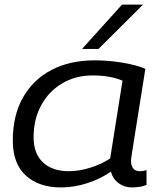

<svg xmlns="http://www.w3.org/2000/svg" viewBox="-20 -810 706 840"><path d="M557 10Q524 10 499 -8.5Q474 -27 465 -59Q421 -28 363 -9Q305 10 247 10Q150 10 93 -42Q36 -94 36 -195Q36 -305 80.5 -383.5Q125 -462 205.5 -504Q286 -546 394 -546Q454 -546 515 -536Q576 -526 616 -509Q585 -313 569 -214Q553 -115 553 -109Q553 -61 592 -61Q608 -61 621 -66V-1Q594 10 557 10ZM462 -117 516 -457Q491 -468 458 -474Q425 -480 386 -480Q311 -480 252.5 -445.5Q194 -411 160.5 -350Q127 -289 127 -209Q127 -138 168 -99.5Q209 -61 281 -61Q326 -61 375.5 -76.5Q425 -92 462 -117ZM339 -596 514 -790H606L411 -596Z"/></svg>

Font: Georama Extended
Style: Italic
Weight: 400
Width: 7
Italic angle: -9°
Designer: Jean-Baptiste Levee
Foundry: Production Type
Version: Version 1.000